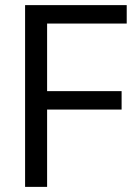

<svg xmlns="http://www.w3.org/2000/svg" viewBox="-20 -730 546 750"><path d="M78 0V-710H475V-638H164V-374H455V-302H164V0Z"/></svg>

Font: Special Gothic
Style: Regular
Weight: 400
Designer: Alistair McCready
Foundry: Monolith
Version: Version 1.010; ttfautohint (v1.8.4.7-5d5b)